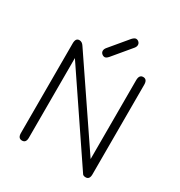

<svg xmlns="http://www.w3.org/2000/svg" viewBox="-185 -918 987 1053"><g transform="rotate(30 308.5 -391.5)"><path d="M387.7 -743.2 293.9 -630.9Q281.2 -616.2 271.5 -616.2Q261.7 -616.2 253.4 -623.5Q245.1 -630.9 245.1 -641.6Q245.1 -652.3 253.9 -663.1L347.7 -775.4Q361.3 -790 371.1 -790Q380.9 -790 388.7 -782.7Q396.5 -775.4 396.5 -764.6Q396.5 -753.9 387.7 -743.2ZM510.7 6.8Q497.1 6.8 491.2 0L132.8 -530.3V-25.4Q132.8 6.8 107.4 6.8Q82 6.8 82 -26.4V-593.8Q82 -627.9 105.5 -627.9Q123 -627.9 134.8 -609.4L484.4 -93.8V-592.8Q484.4 -627.9 509.8 -627.9Q535.2 -627.9 535.2 -593.8V-26.4Q535.2 6.8 510.7 6.8Z"/></g></svg>

Font: Jura
Style: Book
Weight: 400
Version: Version 2.5